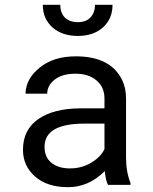

<svg xmlns="http://www.w3.org/2000/svg" viewBox="-20 -774 640 804"><path d="M333.5 -256.3Q166.5 -256.3 166.5 -159.2Q166.5 -96.2 226.1 -75.7Q246.1 -68.8 272.5 -68.8Q321.8 -68.8 361.3 -92.3Q400.9 -115.7 417.5 -149.4V-256.3ZM418.9 -57.6Q351.6 9.8 264.6 9.8Q177.7 9.8 127 -34.7Q76.2 -79.1 76.2 -146.5Q76.2 -231.4 141.1 -275.9Q206.1 -320.3 318.8 -320.3H417.5V-361.8Q417.5 -409.2 383.8 -437.5Q350.1 -465.8 295.4 -465.3Q240.7 -465.3 209.5 -440.9Q177.7 -416.5 177.7 -381.8H86.9Q87.9 -443.4 146 -490.7Q204.1 -538.1 297.4 -538.1Q443.4 -538.1 491.7 -438.5Q507.8 -405.3 507.8 -360.8V-115.2Q507.8 -54.2 526.4 -7.8V0H432.1Q422.4 -18.6 418.9 -57.6ZM451.2 -753.9Q451.2 -695.3 411.1 -659.2Q371.1 -623.5 305.7 -623.5Q239.7 -623.5 199.2 -659.7Q159.2 -695.8 159.2 -753.9H232.4Q232.4 -704.1 272.5 -687Q286.1 -681.2 305.7 -681.2Q341.3 -681.2 359.4 -701.7Q377.9 -722.2 377.9 -753.9Z"/></svg>

Font: RobotoMono-Regular
Style: Regular
Weight: 400
Designer: Google
Version: Version 2.000985; 2015; ttfautohint (v1.3)